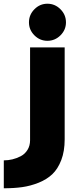

<svg xmlns="http://www.w3.org/2000/svg" viewBox="-50 -802 431 1021"><path d="M300.8 -683.1Q300.8 -643.1 271.5 -614Q242.2 -585 202.1 -585Q162.1 -585 133.1 -614Q104 -643.1 104 -683.1Q104 -723.6 133.1 -752.9Q162.1 -782.2 202.1 -782.2Q242.2 -782.2 271.5 -752.9Q300.8 -723.6 300.8 -683.1ZM-29.8 50.8Q-6.8 50.8 15.9 45.4Q38.6 40 60.5 28.6Q82.5 17.1 96.2 -4.9Q109.9 -26.9 109.9 -56.2V-549.8H293.9V-61Q293.9 2 275.9 49.1Q257.8 96.2 228.3 124.3Q198.7 152.3 155.3 169.7Q111.8 187 68.1 193.1Q24.4 199.2 -29.8 199.2Z"/></svg>

Font: Stilu Bold
Style: Regular
Weight: 700
Designer: Genilson Lima Santos
Foundry: Genilson Lima Santos
Version: Version 1.200;PS 001.200;hotconv 1.0.88;makeotf.lib2.5.64775